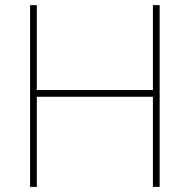

<svg xmlns="http://www.w3.org/2000/svg" viewBox="-20 -731 742 751"><path d="M97.7 -710.9V0H124V-352.5H578.1V0H604.5V-710.9H578.1V-378.9H124V-710.9Z"/></svg>

Font: Vazirmatn Thin
Style: Regular
Weight: 100
Designer: Saber Rastikerdar
Foundry: Saber Rastikerdar
Version: Version 33.003